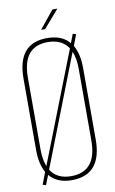

<svg xmlns="http://www.w3.org/2000/svg" viewBox="-94 -888 564 945"><g transform="rotate(-10 188.0 -416.0)"><path d="M166 -750 238 -839H263L186 -750ZM332 -699 311 -644Q337 -600 337 -528V-172Q337 5 187 5Q114 5 76 -41L57 7L41 2L64 -58Q39 -102 39 -172V-528Q39 -705 187 -705Q262 -705 299 -660L316 -704ZM61 -529V-171Q61 -121 75 -85L290 -636Q257 -685 187 -685Q61 -685 61 -529ZM315 -171V-529Q315 -581 300 -617L85 -65Q117 -15 187 -15Q315 -15 315 -171Z"/></g></svg>

Font: Bebas Neue Light
Style: Regular
Weight: 300
Designer: Ryoichi Tsunekawa
Foundry: Ryoichi Tsunekawa
Version: Version 1.003;PS 001.003;hotconv 1.0.70;makeotf.lib2.5.58329